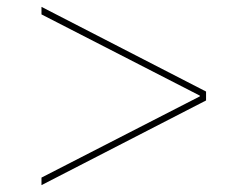

<svg xmlns="http://www.w3.org/2000/svg" viewBox="-20 -570 692 560"><path d="M563 -291 101 -528V-550L581 -303V-277L101 -30V-52L563 -289Z"/></svg>

Font: Mplus 1p Thin
Style: Regular
Weight: 250
Version: Version 1.061